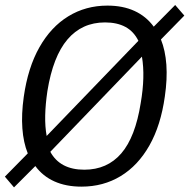

<svg xmlns="http://www.w3.org/2000/svg" viewBox="-22 -756 776 788"><path d="M35.5 13 -2 -31 92 -126.5Q74 -171 69.8 -229.2Q65.5 -287.5 75.5 -358.5Q92.5 -478.5 139.8 -562Q187 -645.5 258.5 -689.2Q330 -733 419 -733Q482.5 -733 530.2 -711Q578 -689 609 -646.5L697 -735.5L734.5 -692L638.5 -594Q656.5 -549.5 660.8 -490.5Q665 -431.5 654.5 -360Q638 -241.5 591.2 -159Q544.5 -76.5 473.2 -33.2Q402 10 312.5 10Q249 10 201.2 -11.5Q153.5 -33 123 -74.5ZM324 -59.5Q418 -59.5 475.8 -126.5Q533.5 -193.5 555.5 -333Q565 -388 566.2 -435.2Q567.5 -482.5 560.5 -523.5L184.5 -133Q224.5 -59.5 324 -59.5ZM169.5 -198 546 -588.5Q527 -627 492.8 -645.5Q458.5 -664 409 -664Q314.5 -664 255 -594.2Q195.5 -524.5 172.5 -382Q164.5 -328 163.5 -282.2Q162.5 -236.5 169.5 -198Z"/></svg>

Font: Public Sans Thin Light
Style: Italic
Weight: 300
Italic angle: -8°
Version: Version 2.001